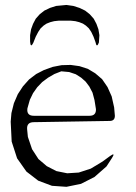

<svg xmlns="http://www.w3.org/2000/svg" viewBox="-20 -757 540 763"><path d="M417 -136.7Q440.4 -153.3 424.8 -128.9L403.3 -95.7L355.5 -53.7L301.8 -26.4L244.1 -14.6L186.5 -18.6L131.8 -39.1L85 -75.2L47.9 -127.9L26.4 -194.3L22.5 -273.4L25.4 -307.6L35.2 -346.7L50.8 -382.8L71.3 -414.1L95.7 -441.4L124 -462.9L154.3 -478.5L189.5 -491.2L224.6 -498L260.7 -499L295.9 -494.1L329.1 -483.4L358.4 -465.8L385.7 -442.4L407.2 -411.1L423.8 -374L433.6 -330.1L436.5 -296.9Q436.5 -276.4 416 -276.4L114.3 -271.5Q85 -271.5 87.9 -242.2L90.8 -212.9L107.4 -164.1L132.8 -125L166 -96.7L204.1 -77.1L247.1 -68.4L293 -71.3L340.8 -86.9L387.7 -115.2ZM223.6 -473.6 196.3 -462.9 170.9 -448.2 147.5 -430.7 127.9 -410.2 111.3 -386.7 98.6 -360.4 88.9 -326.2Q85 -296.9 114.3 -296.9H335.9Q362.3 -296.9 361.3 -323.2L355.5 -359.4L347.7 -388.7L335 -413.1L320.3 -432.6L302.7 -448.2L281.2 -461.9L254.9 -470.7ZM233.4 -674.8H212.9L195.3 -672.9L179.7 -668.9L165 -663.1L153.3 -655.3L141.6 -644.5L131.8 -629.9L122.1 -611.3L112.3 -586.9Q101.6 -564.5 99.6 -591.8V-617.2L103.5 -640.6L111.3 -662.1L122.1 -682.6L137.7 -700.2L156.2 -714.8L178.7 -725.6L203.1 -733.4L244.1 -737.3L271.5 -733.4L295.9 -725.6L318.4 -714.8L336.9 -700.2L352.5 -682.6L363.3 -662.1L371.1 -640.6L375 -617.2L373 -587.9Q364.3 -564.5 359.4 -589.8L351.6 -611.3L342.8 -629.9L333 -644.5L321.3 -655.3L309.6 -663.1L294.9 -668.9L279.3 -672.9L261.7 -674.8Z"/></svg>

Font: B2 Hana
Style: Regular
Weight: 500
Version: 2020-08-05; (max)